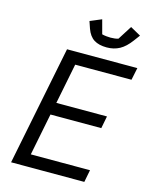

<svg xmlns="http://www.w3.org/2000/svg" viewBox="-133 -998 855 1084"><g transform="rotate(15 295.0 -456.5)"><path d="M467 0H39L179 -698H590L575 -626H246L199 -390H495L481 -318H184L135 -72H481ZM392 -766Q346 -766 317.5 -784Q289 -802 274 -844L260 -885L327 -913L349 -831Q360 -828 374 -826.5Q388 -825 399 -825Q411 -825 423 -826.5Q435 -828 444 -831L496 -913L557 -879L531 -844Q500 -802 467 -784Q434 -766 392 -766Z"/></g></svg>

Font: IBM Plex Sans
Style: Italic
Weight: 400
Italic angle: -11.31°
Designer: Mike Abbink, Paul van der Laan, Pieter van Rosmalen
Foundry: Bold Monday
Version: Version 3.201